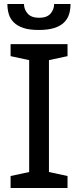

<svg xmlns="http://www.w3.org/2000/svg" viewBox="-20 -941 391 961"><path d="M318 -660 225 -640V-80L318 -60V0H33V-60L126 -80V-640L33 -660V-720H318ZM333 -921Q333 -894 326 -870.5Q319 -847 301 -829Q283 -811 252 -801Q221 -791 174 -791Q127 -791 97 -801Q67 -811 49 -829Q31 -847 24 -870.5Q17 -894 17 -921H100Q100 -894 118.5 -873Q137 -852 176 -852Q215 -852 233 -873Q251 -894 251 -921Z"/></svg>

Font: Hermeneus One
Style: Regular
Weight: 400
Designer: Rodrigo Fuenzalida, Pablo Impallari
Foundry: Pablo Impallari, Rodrigo Fuenzalida
Version: Version 1.002; ttfautohint (v0.93) -l 8 -r 50 -G 200 -x 14 -